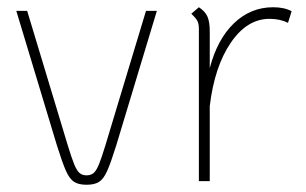

<svg xmlns="http://www.w3.org/2000/svg" viewBox="-20 -500 845 530"><path d="M137 -99 25 -470H55L167 -99Q178 -63 185 -46Q192 -29 199.5 -22.5Q207 -16 219 -16Q231 -16 238.5 -22.5Q246 -29 253 -46Q260 -63 271 -99L383 -470H413L301 -99Q286 -51 276 -28.5Q266 -6 253.5 2Q241 10 219 10Q197 10 184.5 2Q172 -6 162 -28.5Q152 -51 137 -99Z M785 -469 775 -437Q753 -448 724 -448Q662 -448 617 -382Q572 -316 559 -207V0H529V-420Q529 -434 525 -442Q521 -450 508 -462L529 -480Q546 -469 552.5 -454.5Q559 -440 559 -414V-312Q580 -392 626 -436Q672 -480 734 -480Q765 -480 785 -469Z"/></svg>

Font: KoHo ExtraLight
Style: Regular
Weight: 275
Version: Version 1.000; ttfautohint (v1.6)